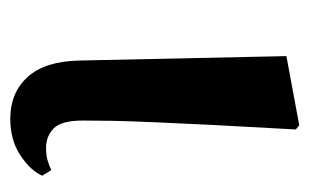

<svg xmlns="http://www.w3.org/2000/svg" viewBox="-134 -452 603 374"><g transform="rotate(90 167.0 -265.5)"><path d="M211.8 15.5Q161.4 15.5 130.6 -18.1Q99.9 -51.7 98.4 -119.2L89.8 -522.4L224.5 -547.4L232.7 -540.7Q227.3 -445.9 223.9 -378.9Q220.6 -311.9 218.6 -265.3Q216.6 -218.6 215.9 -185.7Q215.3 -152.8 215.3 -126.4Q215.3 -84 230.6 -69.1Q245.9 -54.2 268.5 -54.2Q282.7 -54.2 293 -57.2Q303.3 -60.2 311.8 -64.5L322.7 -46.8Q313 -24.2 283.4 -4.4Q253.8 15.5 211.8 15.5Z"/></g></svg>

Font: Noto Serif SC
Style: Regular
Weight: 200
Designer: Ryoko NISHIZUKA 西塚涼子 (kana & ideographs); Frank Grießhammer (Latin, Greek & Cyrillic); Wenlong ZHANG 张文龙 (bopomofo); San
Foundry: Adobe
Version: Version 2.001;hotconv 1.1.0;makeotfexe 2.6.0